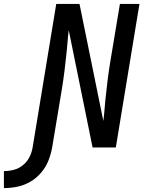

<svg xmlns="http://www.w3.org/2000/svg" viewBox="-148 -755 744 983"><path d="M-128 208Q-94 208 -59.5 201Q-25 194 7 175.5Q39 157 63 128.5Q87 100 100 67Q113 34 119 0L168 -294Q176 -342 182 -390.5Q188 -439 193 -487L198 -542Q199 -557 200.5 -571Q202 -585 204 -600L326 0H445L566 -735H466L417 -441Q409 -393 403 -345Q397 -297 392 -248L387 -193Q386 -179 384.5 -164.5Q383 -150 381 -136L259 -735H140L19 0Q15 25 3 49Q-9 73 -30.5 90.5Q-52 108 -77.5 114.5Q-103 121 -128 121Z"/></svg>

Font: Iosevka Sparkle Medium
Style: Italic
Weight: 500
Italic angle: -9°
Designer: Belleve Invis
Foundry: Belleve Invis
Version: Version 4.5.0; ttfautohint (v1.8.3)